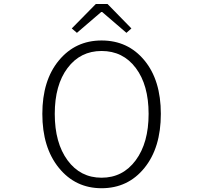

<svg xmlns="http://www.w3.org/2000/svg" viewBox="-20 -949 1040 981"><path d="M499 12.7Q365.2 12.7 280.8 -91.3Q196.3 -195.3 196.3 -367.2Q196.3 -538.1 280.8 -640.1Q365.2 -742.2 499 -742.2Q633.8 -742.2 717.8 -640.6Q801.8 -539.1 801.8 -367.2Q801.8 -194.3 717.8 -90.8Q633.8 12.7 499 12.7ZM739.3 -367.2Q739.3 -514.6 673.8 -601.6Q608.4 -688.5 499 -688.5Q390.6 -688.5 325.2 -601.6Q259.8 -514.6 259.8 -367.2Q259.8 -218.8 325.2 -129.9Q390.6 -41 499 -41Q607.4 -41 673.3 -129.9Q739.3 -218.8 739.3 -367.2ZM346.7 -803.7 469.7 -928.7H529.3L651.4 -803.7L626 -781.2L502 -887.7H497.1L373 -781.2Z"/></svg>

Font: GenEi Gothic M Light
Style: Regular
Weight: 300
Designer: o_tamon (Modified); [Source Han Sans]
Ryoko NISHIZUKA  (kana & ideographs); Paul D. Hunt (Latin, Greek & Cyrillic); Wenl
Version: Version 1.1a;Original Version 1.004